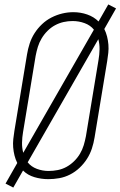

<svg xmlns="http://www.w3.org/2000/svg" viewBox="-20 -801 544 867"><path d="M40 46 5 28 58 -65Q50 -81 45.5 -99Q41 -117 39.5 -135.5Q38 -154 40 -173Q42 -192 45 -210L102 -555Q106 -580 114 -604.5Q122 -629 136 -651Q150 -673 169.5 -691.5Q189 -710 212.5 -722Q236 -734 261 -740Q286 -746 311 -746Q344 -746 374 -735.5Q404 -725 425 -704L469 -781L504 -763L451 -670Q459 -654 463.5 -636Q468 -618 469.5 -599.5Q471 -581 469 -562Q467 -543 464 -525L407 -180Q403 -155 395 -130.5Q387 -106 373 -84Q359 -62 339.5 -43.5Q320 -25 296.5 -13Q273 -1 248 3.5Q223 8 198 8Q166 8 135.5 -1Q105 -10 84 -31ZM85 -111 404 -667Q388 -687 362 -696.5Q336 -706 308 -706Q287 -706 267 -701.5Q247 -697 228.5 -687Q210 -677 194.5 -661.5Q179 -646 168 -627.5Q157 -609 151 -589.5Q145 -570 141 -549L84 -204Q80 -181 79.5 -157Q79 -133 85 -111ZM199 -29Q220 -29 240.5 -33Q261 -37 279.5 -47Q298 -57 314 -72.5Q330 -88 341 -106.5Q352 -125 358 -145Q364 -165 368 -186L425 -531Q429 -554 429.5 -578Q430 -602 424 -624L105 -68Q121 -48 146.5 -38.5Q172 -29 199 -29Z"/></svg>

Font: Iosevka Slab Extralight
Style: Italic
Weight: 200
Italic angle: -9°
Monospace: yes
Designer: Belleve Invis
Foundry: Belleve Invis
Version: Version 11.1.1; ttfautohint (v1.8.3)